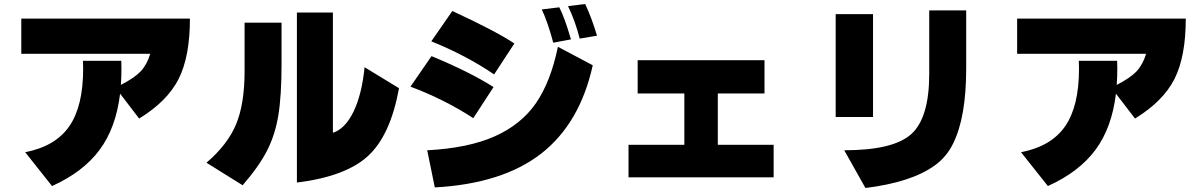

<svg xmlns="http://www.w3.org/2000/svg" viewBox="-20 -857 6040 964"><path d="M86.9 -586.9V-763.7H933.6Q933.6 -573.2 877 -460.9Q820.3 -348.6 678.7 -261.7L583 -386.7Q562.5 -215.8 480 -104.5Q397.5 6.8 241.2 77.1L106.4 -92.8Q257.8 -122.1 327.6 -222.7Q397.5 -323.2 397.5 -511.7L396.5 -551.8H588.9L589.8 -513.7Q589.8 -470.7 586.9 -430.7Q655.3 -465.8 686.5 -499Q717.8 -532.2 734.4 -586.9Z M1016.6 -40Q1123 -130.9 1165.5 -233.4Q1208 -335.9 1208 -499V-743.2H1393.6V-536.1Q1393.6 -375 1377.4 -277.3Q1361.3 -179.7 1320.8 -100.6Q1280.3 -21.5 1198.2 73.2ZM1470.7 59.6V-793.9H1651.4V-190.4Q1712.9 -210 1754.9 -296.4Q1796.9 -382.8 1810.5 -519.5L1983.4 -414.1Q1940.4 -177.7 1828.1 -74.2Q1715.8 29.3 1470.7 59.6Z M2041 -421.9 2146.5 -575.2Q2337.9 -496.1 2458 -419.9L2356.4 -263.7Q2210.9 -358.4 2041 -421.9ZM2125 -102.5Q2332 -113.3 2464.8 -172.9Q2597.7 -232.4 2671.4 -339.8Q2745.1 -447.3 2781.2 -622.1L2956.1 -529.3Q2891.6 -237.3 2697.3 -85.9Q2502.9 65.4 2163.1 84ZM2145.5 -649.4 2251 -801.8Q2470.7 -700.2 2562.5 -638.7L2460.9 -483.4Q2318.4 -580.1 2145.5 -649.4ZM2700.2 -809.6 2788.1 -820.3Q2815.4 -767.6 2846.7 -659.2L2757.8 -642.6Q2730.5 -745.1 2700.2 -809.6ZM2832 -826.2 2918 -836.9Q2951.2 -766.6 2977.5 -677.7L2890.6 -663.1Q2869.1 -749 2832 -826.2Z M3135.7 33.2V-129.9H3416V-387.7H3181.6V-554.7H3818.4V-387.7H3584V-129.9H3864.3V33.2Z M4175.8 -269.5V-786.1H4363.3V-269.5ZM4218.8 -102.5Q4464.8 -102.5 4555.2 -183.6Q4645.5 -264.6 4645.5 -486.3V-804.7H4831.1V-512.7Q4831.1 -268.6 4765.6 -136.7Q4732.4 -68.4 4671.9 -25.4Q4554.7 58.6 4325.2 86.9Z M5086.9 -586.9V-763.7H5933.6Q5933.6 -573.2 5877 -460.9Q5820.3 -348.6 5678.7 -261.7L5583 -386.7Q5562.5 -215.8 5480 -104.5Q5397.5 6.8 5241.2 77.1L5106.4 -92.8Q5257.8 -122.1 5327.6 -222.7Q5397.5 -323.2 5397.5 -511.7L5396.5 -551.8H5588.9L5589.8 -513.7Q5589.8 -470.7 5586.9 -430.7Q5655.3 -465.8 5686.5 -499Q5717.8 -532.2 5734.4 -586.9Z"/></svg>

Font: GenEi M Gothic v2 Black
Style: Regular
Weight: 900
Version: Version 2.0